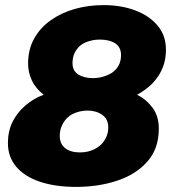

<svg xmlns="http://www.w3.org/2000/svg" viewBox="-20 -720 707 752"><path d="M278 12Q197 12 137 -8Q77 -28 44 -66.5Q11 -105 11 -160Q11 -206 29 -242.5Q47 -279 79 -306.5Q111 -334 151 -349Q120 -373 105 -404.5Q90 -436 90 -471Q90 -526 113.5 -568.5Q137 -611 178.5 -640.5Q220 -670 273 -685Q326 -700 386 -700Q454 -700 509 -679.5Q564 -659 597 -620Q630 -581 630 -525Q630 -487 617 -454.5Q604 -422 579 -395.5Q554 -369 517 -349Q553 -331 577.5 -298Q602 -265 602 -216Q602 -138 557.5 -87.5Q513 -37 439.5 -12.5Q366 12 278 12ZM293 -123Q310 -123 324.5 -126.5Q339 -130 351.5 -136.5Q364 -143 374 -152Q388 -165 396 -182.5Q404 -200 404 -221Q404 -254 380 -270.5Q356 -287 322 -287Q307 -287 292.5 -283.5Q278 -280 265.5 -274Q253 -268 243 -258Q230 -245 222 -227Q214 -209 214 -188Q214 -156 235.5 -139.5Q257 -123 293 -123ZM344 -414Q358 -414 371 -416.5Q384 -419 395.5 -423.5Q407 -428 417 -434Q434 -445 444 -462.5Q454 -480 454 -504Q454 -536 431 -550.5Q408 -565 371 -565Q355 -565 341 -562Q327 -559 315 -554Q303 -549 294 -541Q280 -529 272 -512Q264 -495 264 -473Q264 -442 287 -428Q310 -414 344 -414Z"/></svg>

Font: Archivo SemiBold Black
Style: Italic
Weight: 900
Italic angle: -10°
Version: Version 2.001